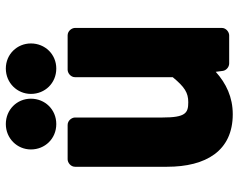

<svg xmlns="http://www.w3.org/2000/svg" viewBox="-98 -664 800 643"><g transform="rotate(-90 301.5 -343.0)"><path d="M64 -183C64 -53 117 37 240 37C297 37 343 15 382 -20L385 3C386 14 397 25 410 25H504C515 25 529 15 529 0V-491C529 -502 519 -516 504 -516H389C378 -516 364 -506 364 -491V-164C331 -124 312 -112 280 -112C244 -112 229 -121 229 -198V-491C229 -502 219 -516 204 -516H89C78 -516 64 -506 64 -491ZM207 -554C256 -554 292 -592 292 -639C292 -686 255 -723 207 -723C159 -723 122 -685 122 -639C122 -592 158 -554 207 -554ZM393 -554C441 -554 477 -592 477 -639C477 -685 441 -723 393 -723C345 -723 308 -685 308 -639C308 -592 344 -554 393 -554Z"/></g></svg>

Font: Falling Sky
Style: Blk
Weight: 900
Designer: Paul D. Hunt
Foundry: Adobe Systems Incorporated
Version: Version 1.02